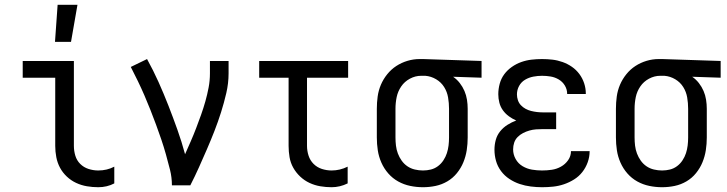

<svg xmlns="http://www.w3.org/2000/svg" viewBox="-20 -775 3040 803"><path d="M391 8Q367 8 343.5 4Q320 0 298.5 -10Q277 -20 259.5 -36.5Q242 -53 231 -73.5Q220 -94 215.5 -117.5Q211 -141 211 -165V-450H75V-520H289V-165Q289 -144 295 -124Q301 -104 315.5 -89.5Q330 -75 350 -68.5Q370 -62 391 -62Q409 -62 426 -66Q443 -70 458 -78V-8Q443 0 426 4Q409 8 391 8ZM210 -600 221 -755H304L277 -600Z M699 0Q699 -33 691 -65Q683 -97 674 -129Q665 -161 654.5 -192Q644 -223 632.5 -254Q621 -285 609 -315.5Q597 -346 584 -376Q571 -406 556.5 -436Q542 -466 527 -495L595 -528Q621 -481 643 -432Q665 -383 684.5 -333Q704 -283 722 -232.5Q740 -182 754 -130Q766 -157 778 -184.5Q790 -212 800.5 -239.5Q811 -267 821 -295Q831 -323 839 -351.5Q847 -380 852.5 -409Q858 -438 858 -468V-520H936V-468Q936 -427 926.5 -386Q917 -345 904.5 -305.5Q892 -266 877 -227.5Q862 -189 845.5 -151Q829 -113 812 -75Q795 -37 776 0Z M1367 8Q1343 8 1319.5 4Q1296 0 1274.5 -10Q1253 -20 1235.5 -36.5Q1218 -53 1206.5 -73.5Q1195 -94 1191 -117.5Q1187 -141 1187 -165V-450H1064V-520H1436V-450H1264V-165Q1264 -144 1270.5 -124Q1277 -104 1291.5 -89.5Q1306 -75 1326 -68.5Q1346 -62 1367 -62Q1384 -62 1401 -66Q1418 -70 1434 -78V-8Q1418 0 1401 4Q1384 8 1367 8Z M1749 8Q1722 8 1695.5 2.5Q1669 -3 1645.5 -16Q1622 -29 1604 -49.5Q1586 -70 1575 -95Q1564 -120 1560 -146.5Q1556 -173 1556 -200V-320Q1556 -346 1559.5 -371.5Q1563 -397 1573 -420.5Q1583 -444 1599.5 -464.5Q1616 -485 1637.5 -499Q1659 -513 1684 -520.5Q1709 -528 1735 -528H1750L1994 -520V-450L1875 -454Q1891 -443 1903 -427.5Q1915 -412 1922.5 -394.5Q1930 -377 1933 -358Q1936 -339 1936 -320V-200Q1936 -173 1932 -147Q1928 -121 1918 -96.5Q1908 -72 1891 -51Q1874 -30 1851 -16.5Q1828 -3 1802 2.5Q1776 8 1749 8ZM1749 -62Q1766 -62 1782 -66Q1798 -70 1811.5 -80Q1825 -90 1834.5 -104.5Q1844 -119 1849 -134.5Q1854 -150 1856 -166.5Q1858 -183 1858 -200V-320Q1858 -344 1854 -367.5Q1850 -391 1837.5 -411Q1825 -431 1804 -443.5Q1783 -456 1759 -458H1741Q1717 -458 1694.5 -446Q1672 -434 1658 -413.5Q1644 -393 1639 -369Q1634 -345 1634 -320V-200Q1634 -183 1636 -166Q1638 -149 1644 -133Q1650 -117 1660 -103Q1670 -89 1684 -79.5Q1698 -70 1715 -66Q1732 -62 1749 -62Z M2247 8Q2224 8 2200 5Q2176 2 2153.5 -5.5Q2131 -13 2110.5 -26.5Q2090 -40 2075.5 -59.5Q2061 -79 2054.5 -102Q2048 -125 2048 -149Q2048 -170 2053.5 -190Q2059 -210 2072 -226Q2085 -242 2102.5 -253Q2120 -264 2139 -271Q2123 -278 2108.5 -288.5Q2094 -299 2083.5 -313.5Q2073 -328 2068.5 -345.5Q2064 -363 2064 -381Q2064 -403 2070 -425Q2076 -447 2089 -464.5Q2102 -482 2120.5 -495Q2139 -508 2160 -515.5Q2181 -523 2203 -525.5Q2225 -528 2247 -528Q2269 -528 2290.5 -525.5Q2312 -523 2333 -515.5Q2354 -508 2372 -495.5Q2390 -483 2403 -465.5Q2416 -448 2423 -427Q2430 -406 2430 -384V-382H2352V-383Q2352 -401 2342.5 -417Q2333 -433 2317 -442.5Q2301 -452 2283 -455Q2265 -458 2247 -458Q2229 -458 2210.5 -454.5Q2192 -451 2176 -441.5Q2160 -432 2151 -415.5Q2142 -399 2142 -380Q2142 -368 2146 -356Q2150 -344 2158.5 -335Q2167 -326 2178 -320Q2189 -314 2201 -311Q2213 -308 2225.5 -306.5Q2238 -305 2250 -305H2306V-235H2250Q2236 -235 2222 -234Q2208 -233 2194 -229Q2180 -225 2167.5 -218.5Q2155 -212 2145 -202Q2135 -192 2130.5 -178.5Q2126 -165 2126 -150Q2126 -129 2136.5 -110Q2147 -91 2165.5 -80Q2184 -69 2205 -65.5Q2226 -62 2247 -62Q2268 -62 2288 -65Q2308 -68 2326 -78Q2344 -88 2356 -105Q2368 -122 2368 -143H2446V-142Q2446 -119 2438 -96.5Q2430 -74 2415.5 -55.5Q2401 -37 2381 -24.5Q2361 -12 2339 -4.5Q2317 3 2294 5.5Q2271 8 2247 8Z M2749 8Q2722 8 2695.5 2.5Q2669 -3 2645.5 -16Q2622 -29 2604 -49.5Q2586 -70 2575 -95Q2564 -120 2560 -146.5Q2556 -173 2556 -200V-320Q2556 -346 2559.5 -371.5Q2563 -397 2573 -420.5Q2583 -444 2599.5 -464.5Q2616 -485 2637.5 -499Q2659 -513 2684 -520.5Q2709 -528 2735 -528H2750L2994 -520V-450L2875 -454Q2891 -443 2903 -427.5Q2915 -412 2922.5 -394.5Q2930 -377 2933 -358Q2936 -339 2936 -320V-200Q2936 -173 2932 -147Q2928 -121 2918 -96.5Q2908 -72 2891 -51Q2874 -30 2851 -16.5Q2828 -3 2802 2.5Q2776 8 2749 8ZM2749 -62Q2766 -62 2782 -66Q2798 -70 2811.5 -80Q2825 -90 2834.5 -104.5Q2844 -119 2849 -134.5Q2854 -150 2856 -166.5Q2858 -183 2858 -200V-320Q2858 -344 2854 -367.5Q2850 -391 2837.5 -411Q2825 -431 2804 -443.5Q2783 -456 2759 -458H2741Q2717 -458 2694.5 -446Q2672 -434 2658 -413.5Q2644 -393 2639 -369Q2634 -345 2634 -320V-200Q2634 -183 2636 -166Q2638 -149 2644 -133Q2650 -117 2660 -103Q2670 -89 2684 -79.5Q2698 -70 2715 -66Q2732 -62 2749 -62Z"/></svg>

Font: Iosevka Fuck
Style: Regular
Weight: 400
Monospace: yes
Designer: Belleve Invis
Foundry: Belleve Invis
Version: Version 28.0.7; ttfautohint (v1.8.3)